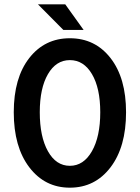

<svg xmlns="http://www.w3.org/2000/svg" viewBox="-20 -847 640 879"><path d="M270 -710 153.8 -827.1H278.8L362.8 -710ZM299.8 12.2Q185.1 12.2 114 -81.3Q43 -174.8 43 -333Q43 -490.2 113.8 -581.1Q184.6 -671.9 299.8 -671.9Q415.5 -671.9 486.3 -580.8Q557.1 -489.7 557.1 -333Q557.1 -174.3 486.1 -81.1Q415 12.2 299.8 12.2ZM439 -333Q439 -443.4 401.1 -507.6Q363.3 -571.8 299.8 -571.8Q236.8 -571.8 199.5 -507.6Q162.1 -443.4 162.1 -333Q162.1 -221.2 199.5 -154.5Q236.8 -87.9 299.8 -87.9Q362.8 -87.9 400.9 -154.8Q439 -221.7 439 -333Z"/></svg>

Font: Office Code Pro Medium
Style: Regular
Weight: 500
Designer: Nathan Rutzky & Paul D. Hunt
Foundry: Adobe Systems Incorporated
Version: Version 1.004;PS 001.004;hotconv 1.0.70;makeotf.lib2.5.58329